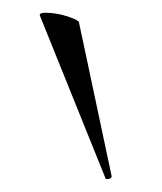

<svg xmlns="http://www.w3.org/2000/svg" viewBox="-20 -751 253 299"><path d="M42 -727Q41 -730 47 -731Q71 -732 97 -721Q103 -718 103 -716L154 -476Q154 -475 152 -473.5Q150 -472 147 -472Q144 -472 144 -474Z"/></svg>

Font: Cormorant Infant
Style: Regular
Weight: 400
Designer: Christian Thalmann (Catharsis Fonts)
Version: Version 1.000;PS 002.000;hotconv 1.0.88;makeotf.lib2.5.64775